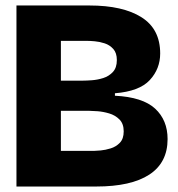

<svg xmlns="http://www.w3.org/2000/svg" viewBox="-20 -680 648 700"><path d="M40 0V-660H306Q428 -660 496 -617Q564 -574 564 -485Q564 -429 526 -388Q488 -347 399 -340V-331Q500 -326 545.5 -284Q591 -242 591 -173Q591 -87 524.5 -43.5Q458 0 331 0ZM202 -386H283Q295 -386 315.5 -387.5Q336 -389 356.5 -395.5Q377 -402 391.5 -417.5Q406 -433 406 -461Q406 -487 393 -501.5Q380 -516 361.5 -522Q343 -528 325.5 -529.5Q308 -531 298 -531H202ZM202 -130H324Q330 -130 347 -131.5Q364 -133 383.5 -139Q403 -145 417 -159.5Q431 -174 431 -201Q431 -229 415.5 -244.5Q400 -260 378 -266.5Q356 -273 335.5 -274.5Q315 -276 305 -276H202Z"/></svg>

Font: Bricolage Grotesque 48pt ExtraBold
Style: Regular
Weight: 800
Designer: Mathieu Triay
Foundry: Atelier Triay
Version: Version 1.000; ttfautohint (v1.8.4.7-5d5b);gftools[0.9.32]